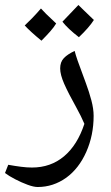

<svg xmlns="http://www.w3.org/2000/svg" viewBox="-40 -680 446 769"><path d="M111 69Q95 69 70.5 60Q46 51 21 38Q-4 25 -20 13L-7 -20Q21 -15 44.5 -12Q68 -9 88 -9Q163 -9 216.5 -54Q270 -99 298 -184Q291 -200 283.5 -215.5Q276 -231 267 -247Q233 -308 217 -344.5Q201 -381 201 -406Q201 -432 216 -447.5Q231 -463 259 -476Q263 -460 271 -437Q279 -414 288 -390.5Q297 -367 304 -347Q317 -312 326 -278Q335 -244 335 -216Q335 -138 305.5 -71.5Q276 -5 225 32Q173 69 111 69ZM276 -531Q254 -548 237.5 -563.5Q221 -579 210 -593Q215 -598 231 -615Q247 -632 274 -660Q280 -654 295.5 -639Q311 -624 336 -600Q317 -570 276 -531ZM126 -517Q104 -535 87 -550.5Q70 -566 59 -578Q73 -591 89 -607.5Q105 -624 124 -646Q130 -639 145 -624Q160 -609 185 -586Q176 -571 161 -554Q146 -537 126 -517Z"/></svg>

Font: Noto Naskh Arabic UI
Style: Regular
Weight: 400
Designer: Monotype Design Team, David Williams, Mohamad Dakak and Nizar Qandah
Foundry: Monotype Imaging Inc.
Version: Version 2.014